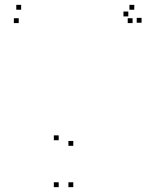

<svg xmlns="http://www.w3.org/2000/svg" viewBox="-20 -760 660 790"><path d="M281.5 10V-10H261.5V10ZM281.5 -160V-180H261.5V-160ZM562.5 -666.5V-686.5H542.5V-666.5ZM532.5 -720V-740H512.5V-720ZM67 -720V-740H47V-720ZM57 -665V-685H37V-665ZM525.5 -665V-685H505.5V-665ZM508 -692.5V-712.5H488V-692.5ZM221.5 -183V-203H201.5V-183ZM221.5 10V-10H201.5V10Z"/></svg>

Font: Monaspace Krypton Dots Var
Style: Regular
Weight: 400
Designer: Riley Cran and the Lettermatic Team
Version: Version 1.100 (Monaspace Krypton Dots)